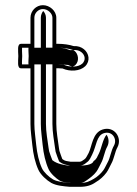

<svg xmlns="http://www.w3.org/2000/svg" viewBox="-20 -649 528 742"><path d="M221.1 -384.3H221.5C221.6 -384.3 221.5 -384.4 222.2 -384.1C250.5 -371.6 288.7 -373.3 309.3 -393C330 -413.8 323.9 -442.8 304.5 -458.7C294.2 -466.9 281.7 -471.8 264.4 -470.9C248.5 -476.5 224.7 -479.7 203.7 -479.7H197.6V-580.5C197.6 -607.1 172.2 -629 145.8 -629C119.5 -629 97.8 -606.8 97.8 -580.5V-479.6H61.3C45.7 -479.6 50.3 -452.9 50.8 -432.3C50.3 -411.7 45.7 -385 61.3 -385H97.8V-170C97.8 -141.4 102.7 -113.4 104.9 -88.4C108.5 -52.8 116 -19.8 128.5 7.6C137.5 26.9 160 47.5 178.4 58C199 68.8 224.4 70.7 250 73H288.1C316 73 334 66.5 350.3 54.9C365.5 46.4 381.2 32 391.4 18C399.3 7.4 404 -5.6 409.8 -15.8C421.2 -35.6 424.1 -62.7 433.9 -79.9C453.4 -116.5 421.9 -162.7 377.1 -148.7C337.1 -136.2 335.9 -84.4 322.7 -58C315.8 -46.7 313.5 -38.2 306.5 -33.5C300.6 -29.6 294.7 -24 288.1 -24H252.5C238 -26.8 231.1 -25.9 220.8 -34.4C217.8 -41.5 212.9 -56.5 209.6 -66L207.5 -79C203.9 -108 197.6 -139.2 197.6 -170.5V-385.3H203.7C206.9 -385.3 213.2 -384.9 221.1 -384.3ZM262.3 -455.8C277.6 -456.5 286.6 -453.7 295 -447C309.1 -435.5 311.8 -417.3 298.8 -403.7C282.2 -388.5 249.8 -388.3 225.6 -399C217.5 -399.6 207.9 -400.3 203.7 -400.3H182.6V-170.5C182.6 -137 189 -105.7 192.7 -76.8L195 -62.3C198.9 -50.9 204.1 -35.3 208.5 -25.2C223.3 -12.9 237 -11.7 251 -9H288.1C302.7 -9 311.2 -18.6 314.9 -21.1C327.9 -29.9 330.3 -41.6 335.8 -50.8C353.1 -85.2 352.4 -125.2 381.6 -134.3C413.7 -144.4 433.9 -111.8 420.8 -87.1C408.7 -66.1 405.9 -39.2 396.8 -23.2C390 -11.3 385.6 0.6 379.3 9C370.3 21.4 355.9 34.6 343 41.8C326.8 50.8 315.8 58 288.1 58H250.6C224.3 55.7 202.1 53.2 185.6 44.8C168.7 35 149 16.1 142.1 1.3C130.6 -23.8 123.3 -55.7 119.8 -89.8C117.6 -115.5 112.8 -143.1 112.8 -170V-400H65.2C64.3 -407.1 65.5 -419.5 65.8 -431.9L65.8 -432.3L65.8 -432.7C65.5 -445.1 64.5 -459 65.2 -464.6H112.8V-580.5C112.8 -598.6 128 -614 145.8 -614C164.8 -614 182.6 -597.4 182.6 -580.5V-464.7H203.7C224.9 -464.7 247.7 -460.8 262.3 -455.8ZM229.2 -399 243.5 -397.9 252.7 -393.8C256.1 -392.3 258.8 -391.6 260.3 -391.3C262 -391.8 266.8 -393.6 271.9 -398.3C287.6 -414.4 282.3 -440.8 268.2 -452.4C266.5 -453.7 265.1 -454.7 263.3 -455.7L251.1 -455.1L237.1 -459.9C229.6 -462.6 214.5 -464.7 203.7 -464.7H157.6V-580.5C157.6 -590.7 153.3 -599.8 147 -606.6C142 -600.4 137.8 -590.7 137.8 -580.5V-464.6H90.1C89.3 -456.5 90.5 -443.8 90.8 -432.3C90.5 -420.8 89.2 -408.8 90.1 -400H137.8V-170C137.8 -142 142.7 -114.2 144.8 -88.9C148.4 -53.9 155.9 -21.3 167.9 5.1C175.7 21.8 196.9 41 211.4 49.5C221.8 54.8 230 55.8 254.6 58H288.1C295.1 58 300.8 58 314.9 47.9C326.7 39.5 342.3 28.5 352.8 14C359.7 4.7 364.4 -7.9 370.7 -18.9C381 -37 383.5 -63 394.7 -83C402.6 -98.1 400.4 -116.3 391.7 -128.4C376.9 -110.8 373 -77.3 361.9 -55C355.2 -43.9 355.8 -35.9 341.4 -26.2C341.4 -26.2 340 -9 288.1 -9H242.8C230.8 -11.3 201.3 -14.2 182.2 -30.1C178.4 -38.8 173.4 -53.9 169.8 -64.6L167.6 -78.1C163.9 -107.1 157.6 -138.4 157.6 -170.5V-400.3H203.7C213.6 -400.3 219.8 -399.7 229.2 -399Z"/></svg>

Font: HoneyBee
Style: Blur
Weight: 700
Foundry: Cannot Into Space Fonts
Version: Version 0.89